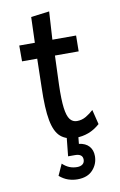

<svg xmlns="http://www.w3.org/2000/svg" viewBox="-88 -635 552 885"><g transform="rotate(-10 187.5 -192.5)"><path d="M227 10Q183 10 156.5 -13Q130 -36 119.5 -91.5Q109 -147 112 -246L115 -380H44V-454H117L121 -574L207 -585L199 -454H310L309 -380H198L193 -243Q191 -174 196 -135.5Q201 -97 213.5 -81Q226 -65 246 -65Q269 -65 288.5 -76.5Q308 -88 324 -103L341 -34Q315 -11 286.5 -0.5Q258 10 227 10ZM202 200Q180 200 159 193Q138 186 118 169L142 116Q158 131 174.5 137.5Q191 144 210 144Q226 144 235.5 136.5Q245 129 245 115Q245 88 209 88H177L186 0H240L236 40Q267 44 283 62Q299 80 299 108Q299 145 274 172.5Q249 200 202 200Z"/></g></svg>

Font: Inconsolata Condensed SemiBold
Style: Regular
Weight: 600
Width: 3
Monospace: yes
Designer: Raph Levien, Cyreal, Brenton Simpson
Foundry: Raph Levien, Cyreal, Google
Version: Version 3.100; ttfautohint (v1.8.4.7-5d5b)